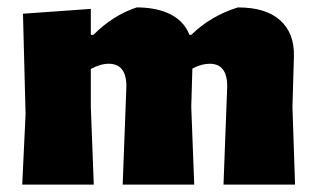

<svg xmlns="http://www.w3.org/2000/svg" viewBox="-20 -498 854 518"><path d="M40 0H233L225 -210V-312C242 -321 258 -326 273 -326C305 -326 321 -306 321 -265L311 0H504L496 -210L499 -313C516 -322 531 -326 546 -326C577 -326 593 -306 593 -265L583 0H776L769 -210L773 -346C774 -389 761 -421 735 -444C709 -467 671 -478 622 -478C573 -463 531 -438 496 -404H491C469 -462 405 -478 349 -478C306 -464 267 -439 232 -404H225V-474L42 -461L49 -190Z"/></svg>

Font: Luna Sans Black
Style: Regular
Weight: 900
Designer: Juan Pablo del Peral
Foundry: Huerta Tipografica
Version: Version 2.001; ttfautohint (v1.5)